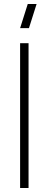

<svg xmlns="http://www.w3.org/2000/svg" viewBox="-20 -935 242 955"><path d="M124 -795H80L118 -915H162ZM80 0V-720H122V0Z"/></svg>

Font: Manrope ExtraLight ExtraLight
Style: Regular
Weight: 250
Version: Version 4.501